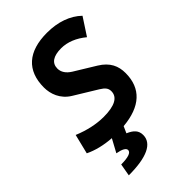

<svg xmlns="http://www.w3.org/2000/svg" viewBox="-274 -801 1134 1134"><g transform="rotate(-45 293.0 -234.0)"><path d="M98.6 234.4C249 234.4 327.6 197.3 327.6 126C327.6 88.4 306.2 66.9 264.2 48.8L282.7 7.3C433.6 -5.9 512.7 -78.1 512.7 -206.1C512.7 -264.6 491.7 -314.5 426.3 -354.5L295.4 -434.6C263.2 -454.6 246.1 -480.5 246.1 -509.8C246.1 -555.2 280.8 -579.1 346.7 -579.1C398.9 -579.1 452.1 -557.6 501 -517.1L571.8 -625.5C519 -676.3 443.4 -703.1 352.5 -703.1C195.3 -703.1 110.8 -628.9 110.8 -486.8C110.8 -433.6 131.8 -372.1 193.4 -334.5L335 -248C365.2 -229.5 377.4 -214.4 377.4 -189.9C377.4 -140.1 330.1 -114.3 238.3 -114.3C177.7 -114.3 111.8 -128.4 45.4 -156.2L15.1 -33.2C62 -10.3 119.1 3.9 183.1 8.3L138.7 90.3C180.2 97.7 201.7 109.9 201.7 126C201.7 146.5 170.9 157.2 112.3 157.2Z"/></g></svg>

Font: Cascadia Code
Style: Bold Italic
Weight: 700
Italic angle: -10°
Monospace: yes
Designer: Aaron Bell
Foundry: Saja Typeworks
Version: Version 2404.023